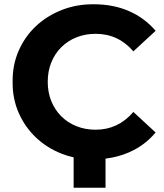

<svg xmlns="http://www.w3.org/2000/svg" viewBox="-20 -732 766 897"><path d="M473 145H324V3Q295 -3 268 -14Q199 -41 147.5 -90Q96 -139 67 -205.5Q38 -272 39 -350Q38 -428 67 -494.5Q96 -561 147.5 -609.5Q199 -658 269 -685.5Q339 -713 419 -712Q510 -712 583 -680Q656 -648 707 -588L603 -492Q533 -574 427 -574Q378 -574 337 -557.5Q296 -541 266 -511Q236 -481 219.5 -440Q203 -399 203 -350Q203 -301 219.5 -260Q236 -219 266 -189Q296 -159 337 -142.5Q378 -126 427 -126Q532 -126 603 -209L707 -113Q656 -52 582 -20Q532 2 473 9Z"/></svg>

Font: CMG Sans
Style: Bold
Weight: 700
Designer: Julieta Ulanovsky
Foundry: Julieta Ulanovsky
Version: Version 7.200